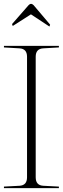

<svg xmlns="http://www.w3.org/2000/svg" viewBox="-30 -966 321 983"><path d="M152.8 -675.8V-58.1Q152.8 -17.1 191.4 -14.9Q230 -12.7 271.5 -10.7V-2.9H-9.8V-10.7Q31.2 -12.7 69.8 -14.9Q108.4 -17.1 108.4 -58.1V-675.8Q108.4 -716.3 69.8 -718.5Q31.2 -720.7 -9.8 -723.1V-731H271.5V-723.1Q230 -720.7 191.4 -718.5Q152.8 -716.3 152.8 -675.8ZM142.1 -939.5 226.6 -839.8 223.1 -830.1 128.4 -892.6 35.2 -833 31.7 -842.8 116.7 -939.9Q128.9 -952.6 142.1 -939.5Z"/></svg>

Font: Tartlers End
Style: Regular
Weight: 200
Designer: Peter Wiegel
Foundry: Peter Wiegel
Version: Version 1.000 2013 initial release